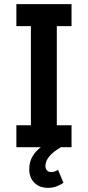

<svg xmlns="http://www.w3.org/2000/svg" viewBox="-20 -710 423 926"><path d="M59 0V-106H129V-584H59V-690H325V-584H254V-106H325V0ZM121 106Q121 71 137 44Q153 17 177 0H274Q199 43 199 91Q199 103 206.5 111.5Q214 120 227 120Q236 120 244 117Q252 114 260 109L286 172Q271 182 252.5 189Q234 196 212 196Q170 196 145.5 171Q121 146 121 106Z"/></svg>

Font: Radio Canada Condensed SemiBold
Style: Regular
Weight: 600
Width: 3
Designer: Charles Daoud, Etienne Aubert Bonn, Alexandre Saumier Demers, Jacques Le Bailly
Foundry: Radio-Canada
Version: Version 2.104; ttfautohint (v1.8.4.7-5d5b);gftools[0.9.28.de